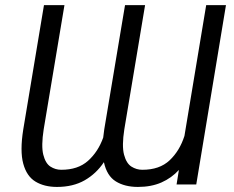

<svg xmlns="http://www.w3.org/2000/svg" viewBox="-20 -732 927 762"><path d="M392.4 -88.4Q362.2 -43 316.1 -16.5Q269.9 9.9 206 9.9Q155.9 9.9 120.9 -11.2Q85.9 -32.3 72.3 -82.4Q58.6 -132.5 72.4 -218.8L154.5 -711.6H235.8L153.4 -218.8Q143.1 -152.7 151.8 -118.1Q160.5 -83.5 180.2 -70.8Q199.9 -58.2 222.7 -58.2Q289.4 -57.9 329.5 -93.9Q369.7 -130 389.6 -186.1Q391.3 -201.7 393.8 -218.8L476.2 -711.6H555.8L473.4 -218.8Q463.1 -152.7 472.3 -118.1Q481.5 -83.5 501.6 -70.8Q521.7 -58.2 544.4 -58.2Q612.9 -57.9 653.1 -95.7Q693.2 -133.5 712 -192.5L798.3 -711.6H876.8L758.9 0H680.8L690 -57.5Q660.9 -25.6 620.6 -7.8Q580.3 9.9 527.3 9.9Q475.1 9.9 439.6 -12.1Q404.1 -34.1 392.4 -88.4Z"/></svg>

Font: Inter UI Light
Style: Italic
Weight: 300
Italic angle: 9.39999°
Designer: Rasmus Andersson
Foundry: rsms
Version: 3.2;8d6f07862